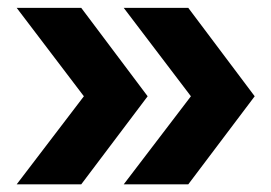

<svg xmlns="http://www.w3.org/2000/svg" viewBox="-20 -570 698 494"><path d="M189 -95.7 359.9 -322.3 189 -549.8H22.9L195.8 -322.3L22.9 -95.7ZM464.4 -95.7 635.3 -322.3 464.4 -549.8H298.3L471.2 -322.3L298.3 -95.7Z"/></svg>

Font: Giphurs ExtraBold
Style: Regular
Weight: 800
Version: Version 1.000